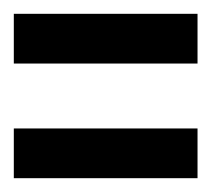

<svg xmlns="http://www.w3.org/2000/svg" viewBox="-20 -489 306 278"><path d="M266 -469H0V-397H266ZM266 -303H0V-231H266Z"/></svg>

Font: Queering
Style: Regular
Weight: 400
Designer: Adam Naccarato
Foundry: adamnac
Version: Version 2.000;hotconv 1.0.109;makeotfexe 2.5.65596